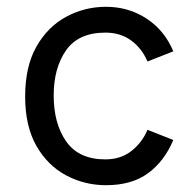

<svg xmlns="http://www.w3.org/2000/svg" viewBox="-20 -532 576 565"><path d="M490 -381 414 -351Q398 -389 366.5 -412.5Q335 -436 290 -436Q211 -436 174.5 -384Q138 -332 138 -251Q138 -168 175 -115.5Q212 -63 290 -63Q335 -63 366.5 -87.5Q398 -112 414 -150L490 -120Q464 -58 416 -22.5Q368 13 292 13Q229 13 174.5 -16Q120 -45 87 -103Q54 -161 54 -248Q54 -336 87 -394.5Q120 -453 174.5 -482.5Q229 -512 292 -512Q358 -512 411 -477.5Q464 -443 490 -381Z"/></svg>

Font: Inclusive Sans
Style: Regular
Weight: 400
Designer: Olivia King
Foundry: Olivia King
Version: Version 2.004